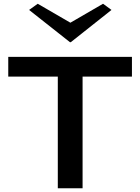

<svg xmlns="http://www.w3.org/2000/svg" viewBox="-20 -1003 747 1023"><path d="M288 0V-595H24V-700H683V-595H420V0ZM181 -983 355 -882 529 -983 574 -950 357 -778H353L135 -950Z"/></svg>

Font: Panamera
Style: Bold
Weight: 700
Designer: Bastien Sozeau
Foundry: NBR — Bastien Sozeau
Version: Version 3.002; ttfautohint (v1.8.4.7-5d5b);gftools[0.9.33]